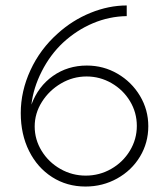

<svg xmlns="http://www.w3.org/2000/svg" viewBox="-20 -670 612 703"><path d="M56 -256Q56 -336 91.5 -413Q127 -490 191 -547Q245 -596 311.5 -623Q378 -650 444 -650V-611Q380 -610 320.5 -585Q261 -560 211 -514Q164 -470 133 -409Q102 -348 95 -287Q120 -354 174 -392Q228 -430 298 -430Q359 -430 410.5 -400Q462 -370 492.5 -319Q523 -268 523 -208Q523 -147 492.5 -96.5Q462 -46 409 -16.5Q356 13 293 13Q225 13 171 -21.5Q117 -56 86.5 -117Q56 -178 56 -256ZM481 -209Q481 -258 456 -299.5Q431 -341 388.5 -365.5Q346 -390 297 -390Q247 -390 203.5 -364.5Q160 -339 133.5 -297Q107 -255 107 -207Q107 -159 132.5 -117.5Q158 -76 201 -51.5Q244 -27 294 -27Q344 -27 387 -51.5Q430 -76 455.5 -118Q481 -160 481 -209Z"/></svg>

Font: Bellota Light
Style: Regular
Weight: 300
Designer: Kemie Guaida
Foundry: Kemie Guaida
Version: Version 4.001